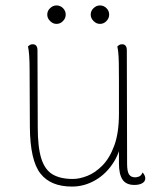

<svg xmlns="http://www.w3.org/2000/svg" viewBox="-20 -675 591 707"><path d="M430 -512Q438 -512 442.5 -506.5Q447 -501 447 -490L448 -72Q448 -44 455 -33Q462 -22 478 -22Q484 -22 492 -25Q500 -28 505 -40Q515 -29 515 -18Q515 -7 504 -0.5Q493 6 475 6Q444 6 431 -14Q418 -34 418 -73V-177L431 -185Q427 -124 400 -80Q373 -36 332 -12Q291 12 245 12Q166 12 128.5 -36.5Q91 -85 90 -207L89 -417Q89 -447 87.5 -469.5Q86 -492 83 -504Q86 -507 90 -509.5Q94 -512 101 -512Q109 -512 113.5 -506.5Q118 -501 118 -490L119 -206Q119 -133 132 -91.5Q145 -50 173.5 -33Q202 -16 248 -16Q273 -16 302 -27.5Q331 -39 357.5 -66Q384 -93 401 -139.5Q418 -186 418 -257Q418 -328 418 -372Q418 -416 417.5 -442Q417 -468 415.5 -481.5Q414 -495 412 -504Q415 -507 419 -509.5Q423 -512 430 -512ZM188 -587Q175 -587 164.5 -597.5Q154 -608 154 -621Q154 -635 164.5 -645Q175 -655 188 -655Q202 -655 212 -645Q222 -635 222 -621Q222 -608 212 -597.5Q202 -587 188 -587ZM348 -587Q335 -587 324.5 -597.5Q314 -608 314 -621Q314 -635 324.5 -645Q335 -655 348 -655Q362 -655 372 -645Q382 -635 382 -621Q382 -608 372 -597.5Q362 -587 348 -587Z"/></svg>

Font: Arima Thin
Style: Regular
Weight: 100
Designer: Joana Correia and Natanael Gama
Foundry: NDISCOVER
Version: Version 1.101;gftools[0.9.23]